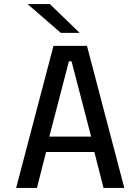

<svg xmlns="http://www.w3.org/2000/svg" viewBox="-20 -926 690 946"><path d="M592.5 0H490L445 -177H207L162 0H59.5L243.5 -700H408.5ZM319.5 -624 223 -253H429L332.5 -624ZM279.5 -764 116 -906H225.5L372.5 -764Z"/></svg>

Font: Trispace Thin
Style: Regular
Weight: 400
Version: Version 1.210